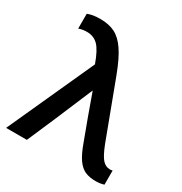

<svg xmlns="http://www.w3.org/2000/svg" viewBox="-176 -845 926 977"><g transform="rotate(30 287.0 -356.5)"><path d="M346 -514 471 -181Q494 -122 513 -101.5Q532 -81 557 -81Q564 -81 572 -83V0Q549 7 524 7Q486 7 460.5 -4.5Q435 -16 414 -46Q393 -76 373 -132Q327 -254 281 -384H280L187 -164L116 0H-6L224 -506Q199 -576 173 -602.5Q147 -629 107 -629Q80 -629 59 -621V-708Q88 -720 132 -720Q184 -720 219.5 -702Q255 -684 285 -640Q315 -596 346 -514Z"/></g></svg>

Font: CST
Style: Medium
Weight: 500
Version: Version 1.00